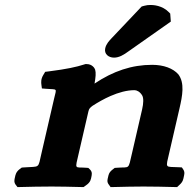

<svg xmlns="http://www.w3.org/2000/svg" viewBox="-20 -751 780 773"><path d="M550.4 -724.9 430.5 -598.4C420.4 -587.6 407.9 -575.1 403.7 -557C398.3 -533.5 417.2 -519 439 -519C459.4 -519 477.9 -529.9 498.5 -545.1L667.7 -664.1L665.3 -696.3L660.7 -701.1C633.7 -729.5 596.5 -731 586.1 -731C576.7 -731 569 -730 560.6 -727.7ZM363.1 -470.4C361.2 -477.2 350.4 -493 329.2 -493H323.8L318.4 -491.3C287.8 -481.4 248.1 -472.7 177.9 -463.8L161.9 -461.8L153.9 -448.4C144.4 -432.6 145.4 -418.9 146.8 -408.9L148.7 -394.9L164.6 -393.6C212.8 -389.5 208.1 -398.4 198 -354.7L147.6 -136.6C132.1 -69.4 142.5 -82.1 76.7 -77L67.5 -76.3L59.7 -70.5C43.7 -58.6 42.1 -45.9 40.2 -37.2C38.3 -28.8 34.5 -16.8 44.6 -5.3L50.5 2.3L61.2 2C102.5 1 141.5 0 188.3 0C231.7 0 257 1 304.5 2L316.5 2.2L326.8 -5.3C345 -17.4 346.2 -30.5 348 -39.4C349.5 -47.3 352.9 -58.5 341.6 -69.3L335.7 -74.9L325.8 -75.7C280.3 -79.3 281.1 -65 297.1 -134.2L336.1 -303.1C338.7 -314.3 343.5 -318.2 352.5 -325C373.7 -338.6 399 -353.2 425.2 -364.6C457.7 -378.8 491 -388 521.6 -388C530.2 -388 543.4 -382.3 552.6 -366.5C558.4 -356.2 558 -335.7 552.1 -310.2L511.5 -134.3C495.7 -65.8 503.1 -79.5 453.6 -75.8L441.8 -75L432.8 -68C417.7 -56.3 416.9 -45.8 415 -37.5C413.1 -29.2 409 -18.7 418.7 -7L425.3 2.3L439 2C486.9 1 512.6 0 557.2 0C601.7 0 638.2 1 681 2L693 2.3L702.9 -7C717.1 -19.4 718.1 -30.8 720 -39.7C721.7 -47.8 725.3 -58 717.3 -69.5L712.2 -77L701.5 -77.6C643.3 -81 646.1 -69.4 661.8 -137.5L702.8 -315.1C714.3 -364.8 724.4 -416.8 698 -451.7C676.9 -475.7 639.1 -490 592.5 -490C510.8 -490 436 -465 360.6 -414.5C365.2 -440.4 366.8 -457.6 363.1 -470.4Z"/></svg>

Font: Linux Libertine Mono O 
Style: Mono Bold Oblique
Weight: 400
Italic angle: -13°
Designer: Philipp H. Poll
Foundry: Philipp H. Poll
Version: Version 5.1.7